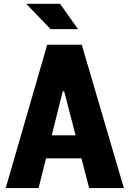

<svg xmlns="http://www.w3.org/2000/svg" viewBox="-20 -958 660 978"><path d="M611 0 396.5 -730H220.5L9 0H176.5L214.5 -151.5H395L434 0ZM377.5 -809.5 286 -938.5H113.5L238 -809.5ZM243.5 -268.5 299.5 -492.5H307L365 -268.5Z"/></svg>

Font: Monaspace Neon ExtraBold
Style: Regular
Weight: 800
Designer: Riley Cran & the Lettermatic Team
Foundry: Lettermatic
Version: Version 1.200 (Monaspace Neon)